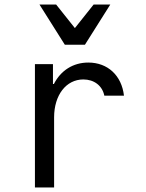

<svg xmlns="http://www.w3.org/2000/svg" viewBox="-20 -821 640 841"><path d="M217 0V-307C217 -405 270 -473 345 -473C392 -473 428 -446 437 -402H523C513 -490 452 -547 367 -547C300 -547 246 -512 216 -453H212V-540H133V0ZM264 -625H352L463 -801H390L308 -698L226 -801H153Z"/></svg>

Font: CommitMono
Style: 400Regular
Weight: 400
Monospace: yes
Designer: Eigil Nikolajsen
Foundry: Eigil Nikolajsen
Version: Version 1.143